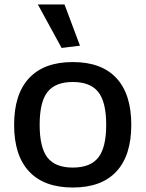

<svg xmlns="http://www.w3.org/2000/svg" viewBox="-20 -827 650 857"><path d="M255 -613 149 -807H268L337 -623ZM192 -123.5Q227 -79 305 -79Q383 -79 418.5 -123.5Q454 -168 454 -270Q454 -372 418.5 -416.5Q383 -461 305 -461Q227 -461 192 -416.5Q157 -372 157 -270Q157 -168 192 -123.5ZM499.5 -61.5Q433 10 305 10Q177 10 110 -61.5Q43 -133 43 -270Q43 -407 110 -478.5Q177 -550 305 -550Q433 -550 499.5 -478.5Q566 -407 566 -270Q566 -133 499.5 -61.5Z"/></svg>

Font: EncodeSans
Style: Medium
Weight: 500
Designer: Pablo Impallari, Andres Torresi
Foundry: Pablo Impallari, Andres Torresi
Version: Version 1.000; ttfautohint (v1.4.1)